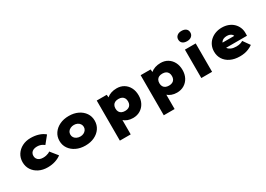

<svg xmlns="http://www.w3.org/2000/svg" viewBox="1 -1870 4336 3132"><g transform="rotate(-30 2169.5 -304.0)"><path d="M387 10Q294 10 222.5 -26Q151 -62 110.5 -124.5Q70 -187 70 -268Q70 -349 110.5 -411.5Q151 -474 220.5 -510Q290 -546 379 -546Q460 -546 528 -524.5Q596 -503 643 -462L533 -326Q517 -339 496.5 -350Q476 -361 452 -367Q428 -373 399 -373Q360 -373 331.5 -360Q303 -347 288.5 -323.5Q274 -300 274 -269Q274 -239 288 -215.5Q302 -192 330 -178Q358 -164 397 -164Q431 -164 456 -169.5Q481 -175 500.5 -183.5Q520 -192 533 -203L642 -68Q595 -32 530 -11Q465 10 387 10Z M1098 10Q1001 10 926 -26Q851 -62 808 -124.5Q765 -187 765 -268Q765 -349 808 -411.5Q851 -474 926 -510Q1001 -546 1098 -546Q1195 -546 1269.5 -510Q1344 -474 1386.5 -411.5Q1429 -349 1429 -268Q1429 -187 1386.5 -124.5Q1344 -62 1269.5 -26Q1195 10 1098 10ZM1098 -160Q1133 -160 1161.5 -174Q1190 -188 1207 -212.5Q1224 -237 1224 -268Q1224 -300 1207 -325Q1190 -350 1161.5 -363.5Q1133 -377 1098 -377Q1063 -377 1033 -363Q1003 -349 986.5 -325Q970 -301 970 -268Q970 -237 986.5 -212.5Q1003 -188 1033 -174Q1063 -160 1098 -160Z M1621 220V-535H1809L1820 -417L1779 -426Q1786 -460 1817 -487Q1848 -514 1895.5 -530Q1943 -546 2000 -546Q2076 -546 2133.5 -510.5Q2191 -475 2223.5 -412.5Q2256 -350 2256 -268Q2256 -187 2223 -124.5Q2190 -62 2131 -26.5Q2072 9 1995 9Q1941 9 1895.5 -8Q1850 -25 1820 -53.5Q1790 -82 1780 -117L1825 -131V220ZM1939 -156Q1976 -156 2002.5 -169Q2029 -182 2043 -207Q2057 -232 2057 -268Q2057 -304 2043 -329.5Q2029 -355 2003 -368Q1977 -381 1939 -381Q1901 -381 1874.5 -368Q1848 -355 1834 -329.5Q1820 -304 1820 -268Q1820 -232 1834 -207Q1848 -182 1874.5 -169Q1901 -156 1939 -156Z M2448 220V-535H2636L2647 -417L2606 -426Q2613 -460 2644 -487Q2675 -514 2722.5 -530Q2770 -546 2827 -546Q2903 -546 2960.5 -510.5Q3018 -475 3050.5 -412.5Q3083 -350 3083 -268Q3083 -187 3050 -124.5Q3017 -62 2958 -26.5Q2899 9 2822 9Q2768 9 2722.5 -8Q2677 -25 2647 -53.5Q2617 -82 2607 -117L2652 -131V220ZM2766 -156Q2803 -156 2829.5 -169Q2856 -182 2870 -207Q2884 -232 2884 -268Q2884 -304 2870 -329.5Q2856 -355 2830 -368Q2804 -381 2766 -381Q2728 -381 2701.5 -368Q2675 -355 2661 -329.5Q2647 -304 2647 -268Q2647 -232 2661 -207Q2675 -182 2701.5 -169Q2728 -156 2766 -156Z M3282 0V-535H3485V0ZM3384 -636Q3330 -636 3299.5 -661Q3269 -686 3269 -732Q3269 -774 3300 -801Q3331 -828 3384 -828Q3438 -828 3468.5 -803Q3499 -778 3499 -732Q3499 -690 3468 -663Q3437 -636 3384 -636Z M4008 10Q3906 10 3831.5 -26Q3757 -62 3717 -124.5Q3677 -187 3677 -268Q3677 -330 3700 -381Q3723 -432 3764.5 -469Q3806 -506 3861 -526Q3916 -546 3980 -546Q4045 -546 4099 -526Q4153 -506 4192.5 -468.5Q4232 -431 4253.5 -380Q4275 -329 4273 -268L4272 -225H3797L3774 -327H4111L4092 -301V-319Q4091 -338 4076.5 -353.5Q4062 -369 4038 -378Q4014 -387 3984 -387Q3949 -387 3921.5 -375.5Q3894 -364 3878 -341Q3862 -318 3862 -284Q3862 -248 3882.5 -220Q3903 -192 3941.5 -175.5Q3980 -159 4035 -159Q4082 -159 4111.5 -168.5Q4141 -178 4162 -191L4252 -64Q4213 -37 4173 -20.5Q4133 -4 4092.5 3Q4052 10 4008 10Z"/></g></svg>

Font: Lexend Exa Black
Style: Regular
Weight: 900
Designer: Bonnie Shaver-Troup, Thomas Jockin
Foundry: Lexend
Version: Version 1.007